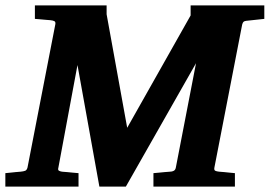

<svg xmlns="http://www.w3.org/2000/svg" viewBox="-34 -691 999 711"><path d="M877 -613.8Q870.1 -612.8 867.4 -609.9Q864.7 -606.9 862.8 -600.1L759.8 -69.8Q758.3 -61 763.2 -58.6Q768.1 -56.2 777.8 -55.2Q786.6 -54.7 796.4 -53.7Q804.7 -52.7 814.9 -51.8Q825.2 -50.8 835.9 -49.8V0H534.2V-49.8Q545.4 -50.8 556.2 -51.8Q566.9 -52.7 575.7 -53.7Q585.9 -54.7 595.2 -55.2Q603.5 -55.2 609.6 -58.6Q615.7 -62 617.2 -70.8L691.9 -457L432.1 0H334L252.9 -450.2L182.1 -69.8Q179.7 -61.5 184.3 -58.8Q189 -56.2 195.8 -55.2Q205.1 -54.7 214.8 -53.7Q223.1 -52.7 234.1 -51.8Q245.1 -50.8 256.8 -49.8V0H-14.2V-49.8Q-3.9 -50.8 5.9 -51.8Q15.6 -52.7 23.9 -53.7Q33.2 -54.7 42 -55.2Q52.7 -56.2 59.1 -58.6Q65.4 -61 67.9 -70.8L170.9 -601.1Q172.4 -609.9 167.5 -612.5Q162.6 -615.2 152.8 -616.2Q143.6 -616.7 134.3 -617.7Q126 -618.7 115.7 -619.4Q105.5 -620.1 95.2 -621.1V-670.9H360.8V-638.2L437 -217.8L671.9 -633.8V-670.9H944.8V-621.1Z"/></svg>

Font: Charis SIL CyrE
Style: Bold Italic
Weight: 700
Italic angle: -11°
Foundry: SIL International
Version: Version 5.000